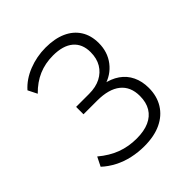

<svg xmlns="http://www.w3.org/2000/svg" viewBox="-195 -848 991 991"><g transform="rotate(-45 300.0 -352.5)"><path d="M294 8Q249 8 206 -1.5Q163 -11 125.5 -30.5Q88 -50 59 -77L84 -127Q133 -86 184 -67Q235 -48 294 -48Q348 -48 385 -64.5Q422 -81 441.5 -113Q461 -145 461 -192Q461 -260 416.5 -295.5Q372 -331 288 -331H188V-385H283Q332 -385 367 -403Q402 -421 421.5 -453.5Q441 -486 441 -532Q441 -592 402.5 -624.5Q364 -657 291 -657Q234 -657 186 -636.5Q138 -616 96 -573L71 -623Q109 -666 168.5 -689.5Q228 -713 293 -713Q359 -713 406 -692Q453 -671 478.5 -631Q504 -591 504 -535Q504 -470 467.5 -422.5Q431 -375 369 -358V-369Q418 -360 452.5 -336Q487 -312 505 -274.5Q523 -237 523 -189Q523 -129 495.5 -84.5Q468 -40 417 -16Q366 8 294 8Z"/></g></svg>

Font: Nunito Sans 12pt Light
Style: Regular
Weight: 300
Designer: Vernon Adams
Foundry: Vernon Adams
Version: Version 3.101;gftools[0.9.27]